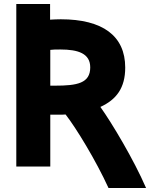

<svg xmlns="http://www.w3.org/2000/svg" viewBox="-20 -817 755 966"><path d="M62 -797H232V-718C239 -719 276 -720 286 -720C496 -720 610 -637 610 -477C610 -375 566 -316 485 -279C543 -198 653 -14 715 129H526C462 -11 363 -173 310 -241C304 -240 284 -240 278 -240H233V21H62ZM284 -568C263 -568 246 -568 233 -566V-386H257C368 -386 434 -398 434 -478C434 -548 373 -568 284 -568Z"/></svg>

Font: Repo ExtraBold
Style: Bold
Weight: 700
Designer: Stefan Peev
Foundry: Context Ltd
Version: Version 1.502